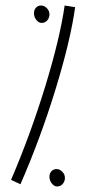

<svg xmlns="http://www.w3.org/2000/svg" viewBox="-20 -518 312 695"><path d="M159 -466Q159 -479 149.5 -488.5Q140 -498 129 -498Q117 -498 110 -490Q103 -482 103 -470Q103 -455 113.5 -443.5Q124 -432 138 -436Q148 -439 153.5 -447.5Q159 -456 159 -466ZM20 133Q90 -30 143.5 -204.5Q197 -379 214 -498L252 -492Q235 -370 180.5 -193Q126 -16 54 149ZM215 126Q215 113 205.5 103.5Q196 94 185 94Q173 94 166 102Q159 110 159 122Q159 137 169.5 148.5Q180 160 194 156Q204 153 209.5 144.5Q215 136 215 126Z"/></svg>

Font: Vibes
Style: Regular
Weight: 400
Designer: AbdElmomen Kadhim
Version: Version 1.100